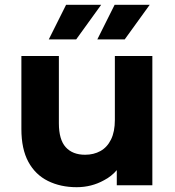

<svg xmlns="http://www.w3.org/2000/svg" viewBox="-20 -771 727 799"><path d="M299 8Q232 8 179.5 -18Q127 -44 98 -97.5Q69 -151 69 -234V-538H225V-258Q225 -190 253.5 -158.5Q282 -127 334 -127Q370 -127 398 -142.5Q426 -158 442 -190.5Q458 -223 458 -272V-538H614V0H466V-63Q444 -37 413 -21Q361 8 299 8ZM385 -607 457 -751H603L499 -607ZM183 -607 255 -751H401L297 -607Z"/></svg>

Font: Montserrat Z
Style: Bold
Weight: 700
Designer: Julieta Ulanovsky
Foundry: Julieta Ulanovsky
Version: Version 8.000